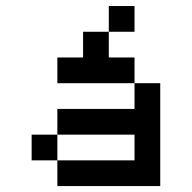

<svg xmlns="http://www.w3.org/2000/svg" viewBox="-20 -628 648 648"><path d="M173.6 -173.6V-86.8H434V-173.6ZM434 -347.2H173.6V-434H260.4V-520.8H347.2V-434H434ZM347.2 -520.8V-607.6H434V-520.8ZM173.6 -173.6V-260.4H434V-347.2H520.8V0H173.6V-86.8H86.8V-173.6Z"/></svg>

Font: 8-bit Operator+ 8
Style: Regular
Weight: 400
Designer: GrandChaos9000
Version: Version 1.3.0 - August 1, 2014